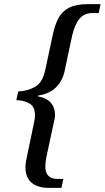

<svg xmlns="http://www.w3.org/2000/svg" viewBox="-20 -780 506 928"><path d="M216 128Q161 128 132 102.5Q103 77 103 28Q103 16 105 3.5Q107 -9 110 -22L145 -190Q149 -206 149 -224Q149 -264 123 -279.5Q97 -295 59 -296L68 -338Q114 -340 150 -360.5Q186 -381 199 -443L236 -616Q246 -662 263.5 -694Q281 -726 314.5 -743Q348 -760 405 -760H466L457 -717H428Q388 -717 365 -690.5Q342 -664 329 -609L293 -440Q283 -390 251.5 -358.5Q220 -327 164 -318V-314Q205 -307 225.5 -283.5Q246 -260 246 -225Q246 -216 244 -206.5Q242 -197 240 -188L204 -20Q199 7 199 24Q199 85 258 85H286L277 128Z"/></svg>

Font: Noto Serif SemiCondensed
Style: Italic
Weight: 400
Width: 4
Italic angle: -12°
Designer: Monotype Design Team
Foundry: Monotype Imaging Inc.
Version: Version 2.013